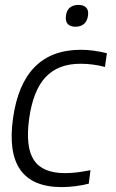

<svg xmlns="http://www.w3.org/2000/svg" viewBox="-20 -753 474 783"><path d="M232 10Q-6 10 33 -270Q72 -550 310 -550Q359 -550 416 -536L408 -480Q359 -493 308 -493Q217 -493 166 -438.5Q115 -384 99 -270Q83 -154 118 -100.5Q153 -47 245 -47Q270 -47 294 -50Q318 -53 349 -59L342 -4Q320 2 289.5 6Q259 10 232 10ZM288 -644Q267 -644 256.5 -655Q246 -666 249 -689Q252 -712 265.5 -722.5Q279 -733 300 -733Q320 -733 331 -722.5Q342 -712 339 -689Q335 -665 321.5 -654.5Q308 -644 288 -644Z"/></svg>

Font: Plata Sans Light
Style: Italic
Weight: 300
Italic angle: -8°
Designer: Pablo Impallari, Andres Torresi, & Cristiano Sobral
Foundry: Pablo Impallari, Andres Torresi, & Cristiano Sobral
Version: Version 1.00;December 28, 2019;FontCreator 12.0.0.2547 64-bi